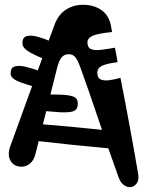

<svg xmlns="http://www.w3.org/2000/svg" viewBox="-20 -707 605 797"><path d="M22 -98Q29 -117.5 46 -164.2Q63 -211 85 -271.8Q107 -332.5 129 -393Q131 -397.5 132.5 -402Q134 -406.5 135.5 -410.8Q137 -415 138.5 -419.5Q141 -425.5 143.2 -431.8Q145.5 -438 147.5 -444Q153.5 -460 159 -475.2Q164.5 -490.5 169.5 -504.5Q171.5 -509 173 -513.2Q174.5 -517.5 176 -521.8Q177.5 -526 179 -530Q181.5 -537.5 184.2 -544.2Q187 -551 189 -557.5Q197 -578.5 201.8 -591.2Q206.5 -604 207 -606Q223 -647.5 255 -667.8Q287 -688 328 -687Q371 -686.5 402 -664.5Q433 -642.5 441 -598Q442 -592 443.2 -586Q444.5 -580 445 -574Q385 -568 364 -558.2Q343 -548.5 343 -531Q343 -509.5 357.8 -503.2Q372.5 -497 398.2 -500Q424 -503 457 -509Q460 -494 463 -479Q466 -464 468 -449Q421.5 -443 402.8 -433.5Q384 -424 384 -405Q384 -383 398.5 -377Q413 -371 435 -374.2Q457 -377.5 480 -384Q490 -334 499.5 -284Q509 -234 518 -184.5Q527 -135 536 -85.8Q545 -36.5 553 12Q558.5 39.5 547 54.8Q535.5 70 519 70Q506.5 70 493.5 60.5Q480.5 51 473 31Q432.5 -81 392.5 -200.2Q352.5 -319.5 314 -426Q303.5 -455.5 293.2 -468.8Q283 -482 265 -482Q248 -482 236.8 -470Q225.5 -458 217 -425Q194 -336 171.5 -244Q149 -152 127 -67Q119.5 -39.5 103.5 -27.2Q87.5 -15 70 -15Q38 -15 24 -39.2Q10 -63.5 22 -98ZM123 -251 142 -314Q165.5 -315 188.2 -315Q211 -315 234 -314Q268.5 -312.5 285.8 -305.5Q303 -298.5 303 -276Q303 -254.5 288 -246.8Q273 -239 230 -241Q203 -242.5 176.2 -245.2Q149.5 -248 123 -251ZM133 -122Q110 -125 96 -134.5Q82 -144 82 -159Q82 -182.5 100.2 -188.5Q118.5 -194.5 144 -192Q209.5 -187 281.2 -180.2Q353 -173.5 424 -166L444 -90Q360 -97.5 280.2 -105.8Q200.5 -114 133 -122ZM165 -461Q131.5 -475 111.2 -485.8Q91 -496.5 82 -506.5Q73 -516.5 73 -528Q73 -551.5 90 -556.8Q107 -562 134.8 -554.8Q162.5 -547.5 193.5 -534ZM130 -345Q90.5 -356 67.2 -364.5Q44 -373 34 -381.8Q24 -390.5 24 -402Q24 -426 41 -431.2Q58 -436.5 86.2 -429.8Q114.5 -423 148 -411ZM411 -246 396 -321Q421.5 -325.5 437.2 -325.2Q453 -325 460 -314.2Q467 -303.5 467 -277Q467 -258.5 453 -253.5Q439 -248.5 411 -246ZM447 -86 432 -166Q458 -171.5 473.5 -170.5Q489 -169.5 496 -157.5Q503 -145.5 503 -118Q503 -98 489 -92.8Q475 -87.5 447 -86Z"/></svg>

Font: Kablammo
Style: Regular
Weight: 400
Designer: Travis Kochel, Lizy Gershenzon, Daria Petrova, Ethan Cohen
Foundry: Vectro Type Foundry
Version: Version 1.002